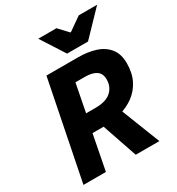

<svg xmlns="http://www.w3.org/2000/svg" viewBox="-201 -981 1015 1104"><g transform="rotate(-30 306.5 -429.0)"><path d="M27 0 157 -651H367Q431 -651 482 -634.5Q533 -618 563 -580.5Q593 -543 593 -482Q593 -416 568.5 -368.5Q544 -321 502.5 -291Q461 -261 408 -246.5Q355 -232 298 -232H221L176 0ZM246 -349H309Q378 -349 412 -379.5Q446 -410 446 -459Q446 -498 420 -516Q394 -534 345 -534H282ZM374 0 283 -266 389 -362 531 0ZM323 -701 222 -858H343L400 -797H404L491 -858H613L462 -701Z"/></g></svg>

Font: Source Sans 3 ExtraBold
Style: Italic
Weight: 800
Italic angle: -11°
Version: Version 3.052;hotconv 1.1.0;makeotfexe 2.6.0